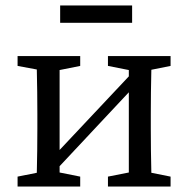

<svg xmlns="http://www.w3.org/2000/svg" viewBox="-20 -679 685 699"><path d="M44 0V-36L114 -50Q115 -87 115.5 -131Q116 -175 116 -210V-265Q116 -299 115.5 -343.5Q115 -388 114 -426L44 -439V-475H272V-439L197 -424V-133L449 -401V-424L373 -439V-475H601V-439L531 -425Q530 -387 529.5 -343Q529 -299 529 -265V-210Q529 -175 529.5 -131Q530 -87 531 -50L601 -36V0H373V-36L449 -51V-343L197 -74V-51L272 -36V0ZM199 -596V-659H461V-596Z"/></svg>

Font: Source Serif Pro
Style: Regular
Weight: 400
Designer: Frank Grießhammer
Foundry: Adobe Systems Incorporated
Version: Version 2.000;PS 1.000;hotconv 16.6.51;makeotf.lib2.5.65220